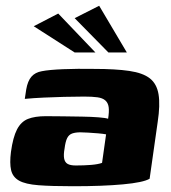

<svg xmlns="http://www.w3.org/2000/svg" viewBox="-20 -642 593 666"><path d="M233 4Q159 4 113.5 0.5Q68 -3 46 -15.5Q24 -28 18.5 -52Q13 -76 18 -115Q25 -166 39 -193Q53 -220 77 -229.5Q101 -239 139 -239Q165 -239 198.5 -238.5Q232 -238 264.5 -237.5Q297 -237 322 -235Q347 -233 355 -230Q359 -255 357 -270Q355 -285 345.5 -293.5Q336 -302 318 -304.5Q300 -307 272 -307Q238 -307 202 -306Q166 -305 132 -303.5Q98 -302 66 -299L71 -332Q76 -361 89 -376Q102 -391 125 -395Q150 -400 199.5 -402Q249 -404 307 -403Q381 -403 428.5 -396Q476 -389 500 -370Q524 -351 530 -314.5Q536 -278 527 -219L499 -22Q477 -9 406.5 -2.5Q336 4 233 4ZM243 -68Q272 -68 296 -70Q320 -72 334 -77L348 -176Q338 -178 320 -179.5Q302 -181 285 -182Q268 -183 259 -183Q242 -183 230.5 -179Q219 -175 213 -163Q207 -151 204 -127Q200 -105 202.5 -92Q205 -79 214.5 -73.5Q224 -68 243 -68ZM239 -460 97 -551 182 -595 311 -460ZM356 -460 239 -579 324 -622 420 -460Z"/></svg>

Font: Genos Thin ExtraBold
Style: Italic
Weight: 800
Italic angle: -8°
Version: Version 1.010